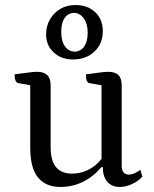

<svg xmlns="http://www.w3.org/2000/svg" viewBox="-20 -730 613 762"><path d="M219 12Q162 12 131 -25.5Q100 -63 100 -144V-404L115 -389L53 -400Q46 -401 42 -409.5Q38 -418 38 -435Q76 -440 95.5 -442.5Q115 -445 127 -445Q154 -445 167.5 -432Q181 -419 181 -391V-146Q181 -92 202.5 -66.5Q224 -41 266 -41Q293 -41 316.5 -50Q340 -59 358.5 -74.5Q377 -90 390 -109L383 -92V-404L398 -389L335 -400Q328 -401 324.5 -409.5Q321 -418 321 -435Q359 -440 378.5 -442.5Q398 -445 409 -445Q437 -445 450 -432Q463 -419 463 -391V-72Q463 -55 470.5 -46Q478 -37 491 -37Q502 -37 514.5 -42.5Q527 -48 537 -56L545 -29Q528 -10 503 1Q478 12 455 12Q424 12 406 -8.5Q388 -29 388 -67H383Q315 12 219 12ZM269 -494Q223 -494 193 -522Q163 -550 163 -593Q163 -627 178.5 -653.5Q194 -680 220 -695Q246 -710 279 -710Q328 -710 358 -681.5Q388 -653 388 -606Q388 -557 355 -525.5Q322 -494 269 -494ZM277 -525Q301 -526 314.5 -546Q328 -566 328 -600Q328 -635 313 -656.5Q298 -678 274 -679Q250 -678 236.5 -658.5Q223 -639 223 -603Q223 -567 237.5 -546.5Q252 -526 277 -525Z"/></svg>

Font: Pitagon Serif
Style: Regular
Weight: 400
Designer: Travis Tran
Foundry: Pitagon
Version: Version 1.000;gftools[0.9.26]